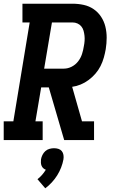

<svg xmlns="http://www.w3.org/2000/svg" viewBox="-24 -755 644 1035"><path d="M-4 0V-101H48L136 -634H97V-735H367Q398 -735 427.5 -728.5Q457 -722 481 -705.5Q505 -689 521 -664.5Q537 -640 544 -611.5Q551 -583 551 -552Q551 -521 546 -490Q542 -467 535.5 -444Q529 -421 518 -399Q507 -377 490.5 -358Q474 -339 454 -324Q434 -309 411 -299.5Q388 -290 365 -287L418 -101H483V0H322L239 -284H198L167 -101H206V0ZM214 -385H320Q342 -385 362.5 -395.5Q383 -406 397 -424Q411 -442 418 -463.5Q425 -485 428 -506Q431 -520 432 -534.5Q433 -549 431.5 -562.5Q430 -576 426.5 -589Q423 -602 414.5 -612.5Q406 -623 393.5 -628.5Q381 -634 367 -634H256ZM220 260 178 211Q191 201 202.5 188Q214 175 223 160Q215 157 209 151.5Q203 146 200 138.5Q197 131 196.5 122Q196 113 197 104Q199 92 205 80Q211 68 220.5 59.5Q230 51 242.5 47.5Q255 44 267 44Q280 44 291 47.5Q302 51 309 59.5Q316 68 318 80Q320 92 318 104Q314 126 305.5 148Q297 170 284.5 190Q272 210 255.5 228Q239 246 220 260Z"/></svg>

Font: Iosevka Slab Extended
Style: Bold Italic
Weight: 700
Width: 7
Italic angle: -9°
Monospace: yes
Designer: Belleve Invis
Foundry: Belleve Invis
Version: Version 11.1.0; ttfautohint (v1.8.3)